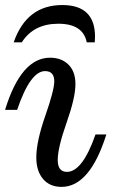

<svg xmlns="http://www.w3.org/2000/svg" viewBox="-25 -729 455 762"><path d="M219.2 12.7Q172.4 12.7 145.8 -18.8Q119.1 -50.3 119.1 -104Q119.1 -167.5 154.8 -269.5Q190.4 -371.6 190.4 -406.2Q190.4 -446.8 153.8 -446.8Q95.2 -446.8 43 -293H-4.9Q58.6 -500 173.8 -500Q218.8 -500 246.6 -472.7Q274.4 -445.3 274.4 -395Q274.4 -341.8 239.3 -242.2Q204.1 -142.6 204.1 -93.8Q204.1 -46.9 240.7 -46.9Q302.2 -46.9 354 -195.3H397Q331.5 12.7 219.2 12.7ZM351.1 -561H319.3Q304.7 -634.8 206.5 -634.8Q108.4 -634.8 61.5 -561H29.3Q80.6 -709 222.2 -709Q352.1 -709 352.1 -583.5Q352.1 -572.8 351.1 -561Z"/></svg>

Font: Munson
Style: Italic
Weight: 400
Italic angle: -12°
Designer: Paul James MIller
Foundry: High-Logic / Made with FontCreator
Version: Version 2.10;May 5, 2019;FontCreator 11.5.0.2430 64-bit